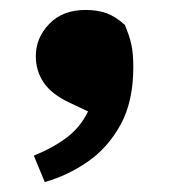

<svg xmlns="http://www.w3.org/2000/svg" viewBox="-20 -194 340 386"><path d="M70 172 48 119Q89 102 115.5 81.5Q142 61 157 30L119 12Q83 -5 67.5 -28.5Q52 -52 52 -81Q52 -118 79 -146Q106 -174 152 -174Q176 -174 194 -167.5Q212 -161 231 -144Q241 -120 244.5 -102.5Q248 -85 248 -59Q248 10 222.5 56.5Q197 103 156.5 131Q116 159 70 172Z"/></svg>

Font: Source Serif 4 Black
Style: Regular
Weight: 900
Designer: Frank Grießhammer
Foundry: Adobe
Version: Version 4.005;hotconv 1.1.0;makeotfexe 2.6.0